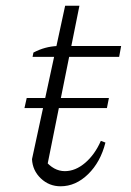

<svg xmlns="http://www.w3.org/2000/svg" viewBox="-20 -644 458 672"><path d="M192 8Q152 8 123 -19.5Q94 -47 92 -87L208 -624H258L143 -52L137 -83Q168 -45 207 -45Q244 -45 278 -74Q312 -103 333 -151L349 -145Q332 -77 288.5 -34.5Q245 8 192 8ZM94 -445 97 -460Q118 -471 138.5 -476.5Q159 -482 181 -483H404L397 -445ZM73.5 -301H361.2L354.2 -265.7H65.6Z"/></svg>

Font: Piazzolla Thin ExtraLight
Style: Italic
Weight: 250
Italic angle: -11.3°
Version: Version 2.005